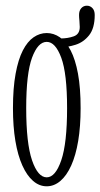

<svg xmlns="http://www.w3.org/2000/svg" viewBox="-20 -643 352 674"><path d="M144 11Q118 11 96.2 -7.8Q74.5 -26.5 58.5 -62Q42.5 -97.5 34 -148.2Q25.5 -199 25.5 -263.5Q25.5 -334 34.8 -384.2Q44 -434.5 60.2 -466Q76.5 -497.5 98 -512.2Q119.5 -527 144 -527Q168.5 -527 190 -512.2Q211.5 -497.5 228 -466Q244.5 -434.5 253.8 -384.2Q263 -334 263 -263.5Q263 -199 254.5 -148.2Q246 -97.5 230 -62Q214 -26.5 192 -7.8Q170 11 144 11ZM144 -20.5Q174.5 -20.5 195 -80.2Q215.5 -140 215.5 -263.5Q215.5 -385 195 -440.5Q174.5 -496 144 -496Q113 -496 92.5 -440.5Q72 -385 72 -263.5Q72 -140 92.5 -80.2Q113 -20.5 144 -20.5ZM192 -477V-508Q218 -508 239 -515.5Q260 -523 260 -548.5Q260 -558 258.8 -570Q257.5 -582 257.5 -590.5Q257.5 -605.5 265.2 -614.2Q273 -623 285 -623Q296.5 -623 304.5 -614.5Q312.5 -606 312.5 -590.5Q312.5 -544 292.8 -519.2Q273 -494.5 245 -485.8Q217 -477 192 -477Z"/></svg>

Font: Imbue Thin 10pt ExtraLight
Style: Regular
Weight: 250
Version: Version 1.102